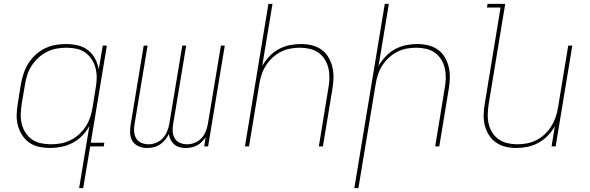

<svg xmlns="http://www.w3.org/2000/svg" viewBox="-20 -755 3040 990"><path d="M243 -11Q268 -11 293 -15.5Q318 -20 342 -31.5Q366 -43 386.5 -61.5Q407 -80 421.5 -102Q436 -124 444.5 -149Q453 -174 457 -199L473 -299Q478 -325 478.5 -351.5Q479 -378 473 -402.5Q467 -427 453.5 -448Q440 -469 420 -483.5Q400 -498 375 -503.5Q350 -509 323 -509Q298 -509 272.5 -504.5Q247 -500 223.5 -488.5Q200 -477 179.5 -458.5Q159 -440 144 -417.5Q129 -395 121 -370Q113 -345 109 -320L92 -220Q88 -194 87 -167.5Q86 -141 92 -116.5Q98 -92 111.5 -71Q125 -50 145 -36Q165 -22 190.5 -16.5Q216 -11 243 -11ZM388 215 441 -106Q427 -79 404.5 -56Q382 -33 354.5 -18.5Q327 -4 297 2Q267 8 238 8Q209 8 181 2Q153 -4 131 -19.5Q109 -35 94 -58.5Q79 -82 72 -109Q65 -136 66 -165Q67 -194 72 -223L88 -323Q93 -350 102 -377Q111 -404 126.5 -428.5Q142 -453 164 -473Q186 -493 211.5 -505.5Q237 -518 265 -523Q293 -528 320 -528Q351 -528 381 -521Q411 -514 433.5 -496.5Q456 -479 470 -453Q484 -427 489 -397L510 -520H531L448 -19H518L515 0H445L409 215Z M739 8Q716 8 695.5 -0.5Q675 -9 663.5 -27Q652 -45 651 -68Q650 -91 654 -114L721 -520H741L673 -110Q670 -91 672 -72.5Q674 -54 683.5 -39.5Q693 -25 710 -18Q727 -11 746 -11Q766 -11 785.5 -19Q805 -27 819.5 -42.5Q834 -58 842 -78Q850 -98 853 -117L920 -520H940L872 -110Q869 -91 871 -72.5Q873 -54 882.5 -39.5Q892 -25 909 -18Q926 -11 945 -11Q965 -11 984.5 -19Q1004 -27 1018.5 -42.5Q1033 -58 1041 -78Q1049 -98 1052 -117L1119 -520H1139L1053 0H1033L1040 -47Q1031 -34 1020 -23Q1009 -12 995.5 -5Q982 2 967 5Q952 8 938 8Q921 8 906 4Q891 0 879 -10Q867 -20 860 -34Q853 -48 850 -64Q843 -48 831.5 -34Q820 -20 805 -10Q790 0 773 4Q756 8 739 8Z M1243 0 1364 -735H1385L1332 -415Q1347 -441 1368.5 -464Q1390 -487 1417 -501.5Q1444 -516 1473 -522Q1502 -528 1531 -528Q1560 -528 1587.5 -521.5Q1615 -515 1637 -499.5Q1659 -484 1673 -460.5Q1687 -437 1693.5 -410.5Q1700 -384 1699.5 -355Q1699 -326 1694 -297L1645 0H1624L1673 -300Q1678 -326 1678.5 -352Q1679 -378 1673.5 -402.5Q1668 -427 1655 -448Q1642 -469 1622.5 -483Q1603 -497 1578 -503Q1553 -509 1527 -509Q1503 -509 1477.5 -504.5Q1452 -500 1428.5 -488Q1405 -476 1385 -457.5Q1365 -439 1351 -417Q1337 -395 1329 -370.5Q1321 -346 1317 -321L1264 0Z M1807 215 1964 -735H1985L1932 -415Q1947 -441 1968.5 -464Q1990 -487 2017 -501.5Q2044 -516 2073 -522Q2102 -528 2131 -528Q2160 -528 2187.5 -521.5Q2215 -515 2237 -499.5Q2259 -484 2273 -460.5Q2287 -437 2293.5 -410.5Q2300 -384 2299.5 -355Q2299 -326 2294 -297L2245 0H2224L2273 -300Q2278 -326 2278.5 -352Q2279 -378 2273.5 -402.5Q2268 -427 2255 -448Q2242 -469 2222.5 -483Q2203 -497 2178 -503Q2153 -509 2127 -509Q2103 -509 2077.5 -504.5Q2052 -500 2028.5 -488Q2005 -476 1985 -457.5Q1965 -439 1951 -417Q1937 -395 1929 -370.5Q1921 -346 1917 -321L1828 215Z M2642 8Q2613 8 2586 1.5Q2559 -5 2537 -20.5Q2515 -36 2500.5 -59.5Q2486 -83 2479.5 -109.5Q2473 -136 2474 -165Q2475 -194 2480 -223L2561 -716H2491L2494 -735H2585L2500 -220Q2496 -194 2495 -168Q2494 -142 2499.5 -117.5Q2505 -93 2518 -72Q2531 -51 2551 -37Q2571 -23 2596 -17Q2621 -11 2647 -11Q2671 -11 2696 -15.5Q2721 -20 2745 -32Q2769 -44 2788.5 -62.5Q2808 -81 2822 -103Q2836 -125 2844.5 -149.5Q2853 -174 2857 -199L2910 -520H2931L2845 0H2824L2841 -105Q2827 -79 2805 -56Q2783 -33 2756 -18.5Q2729 -4 2700 2Q2671 8 2642 8Z"/></svg>

Font: Iosevka Thin Extended
Style: Italic
Weight: 100
Width: 7
Italic angle: -9°
Monospace: yes
Designer: Belleve Invis
Foundry: Belleve Invis
Version: Version 32.5.0; ttfautohint (v1.8.4)